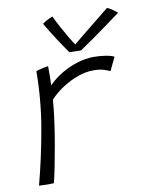

<svg xmlns="http://www.w3.org/2000/svg" viewBox="-84 -810 684 873"><g transform="rotate(-10 258.0 -374.0)"><path d="M159 -440Q184 -466.5 219.5 -488Q255 -509.5 294.8 -521.8Q334.5 -534 371 -534Q398 -534 425.2 -529.8Q452.5 -525.5 465 -518.5L435.5 -457Q424.5 -462.5 406.5 -468.2Q388.5 -474 358 -474Q324 -474 286.2 -460.5Q248.5 -447 214 -424.2Q179.5 -401.5 155 -374.5Q152.5 -335.5 145.2 -281.8Q138 -228 128.2 -172.2Q118.5 -116.5 109.2 -70.2Q100 -24 93.5 0Q81 1 60.2 0.8Q39.5 0.5 25 -0.5Q58 -125 80.5 -254.5Q103 -384 103.5 -515.5Q113.5 -519 133.2 -523.5Q153 -528 160 -528.5Q160 -509.5 160 -482.5Q160 -455.5 159 -440ZM470 -743Q483.5 -737 497 -727.2Q510.5 -717.5 515.5 -712.5Q435 -653 386 -618.5Q337 -584 320 -573Q307.5 -573 291.8 -573.5Q276 -574 266 -574.5Q242.5 -608 219 -644Q195.5 -680 171 -722Q179 -728.5 192 -735.5Q205 -742.5 218.5 -747.5Q230 -722.5 246.2 -692.8Q262.5 -663 277.2 -638.2Q292 -613.5 299 -604.5Q317 -619.5 347.8 -644.5Q378.5 -669.5 411.8 -696.2Q445 -723 470 -743Z"/></g></svg>

Font: Grandstander ExtraLight
Style: Italic
Weight: 200
Italic angle: -15°
Designer: Tyler Finck
Foundry: Etcetera Type Co
Version: Version 1.200; ttfautohint (v1.8.3)